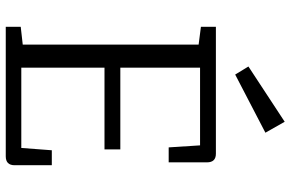

<svg xmlns="http://www.w3.org/2000/svg" viewBox="-191 -818 1009 667"><g transform="rotate(90 313.5 -484.5)"><path d="M73 0V-52L135 -59V-670L73 -678V-730H514Q544 -730 544 -699V-566H492L485 -675H215V-398H499V-343H215V-54H494L502 -160H554V-31Q554 0 523 0ZM239 -797 211 -843 403 -969 441 -902Z"/></g></svg>

Font: Fauna One
Style: Regular
Weight: 400
Designer: Eduardo Rodriguez Tunni
Foundry: Eduardo Rodriguez Tunni
Version: Version 2.001; ttfautohint (v1.8.4.7-5d5b);gftools[0.9.23]